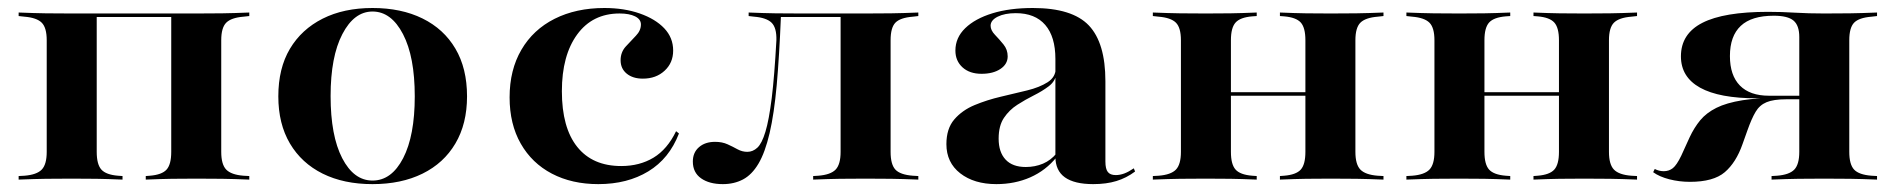

<svg xmlns="http://www.w3.org/2000/svg" viewBox="-20 -449 4740 480"><path d="M471 -2.4Q437.1 -2.4 409.7 -2Q382.3 -1.6 344.4 0V-8.9L354.8 -9.7Q384.7 -12.1 396.4 -25Q408.1 -37.9 408.1 -69.4V-415.3H471Q506.5 -415.3 535.5 -415.7Q564.5 -416.1 603.2 -417.7V-408.9L588.7 -407.3Q558.1 -404.8 545.6 -392.3Q533.1 -379.8 533.1 -348.4V-69.4Q533.1 -37.9 545.6 -25Q558.1 -12.1 588.7 -9.7L603.2 -8.9V0Q564.5 -1.6 535.5 -2Q506.5 -2.4 471 -2.4ZM158.9 -2.4Q123.4 -2.4 94.8 -2Q66.1 -1.6 26.6 0V-8.9L41.1 -9.7Q71.8 -12.1 84.3 -25Q96.8 -37.9 96.8 -69.4V-348.4Q96.8 -379.8 84.3 -392.3Q71.8 -404.8 41.1 -407.3L26.6 -408.9V-417.7Q66.1 -416.1 94.8 -415.7Q123.4 -415.3 158.9 -415.3H221.8V-69.4Q221.8 -37.9 233.5 -25Q245.2 -12.1 275 -9.7L286.3 -8.9V0Q248.4 -1.6 221 -2Q193.5 -2.4 158.9 -2.4ZM191.9 -406.5V-415.3H440.3V-406.5Z M911.3 11.3Q839.5 11.3 786.7 -14.9Q733.9 -41.1 704.8 -90.3Q675.8 -139.5 675.8 -208.1Q675.8 -278.2 704.8 -327Q733.9 -375.8 786.7 -402.4Q839.5 -429 911.3 -429Q983.1 -429 1036.3 -402.8Q1089.5 -376.6 1118.5 -327.4Q1147.6 -278.2 1147.6 -208.1Q1147.6 -139.5 1118.5 -90.3Q1089.5 -41.1 1036.3 -14.9Q983.1 11.3 911.3 11.3ZM911.3 2.4Q958.9 2.4 987.9 -53.6Q1016.9 -109.7 1016.9 -208.1Q1016.9 -307.3 987.5 -363.7Q958.1 -420.2 911.3 -420.2Q865.3 -420.2 835.9 -363.7Q806.5 -307.3 806.5 -208.9Q806.5 -109.7 835.5 -53.6Q864.5 2.4 911.3 2.4Z M1475.8 11.3Q1409.7 11.3 1359.7 -14.9Q1309.7 -41.1 1281.9 -89.9Q1254 -138.7 1254 -205.6Q1254 -274.2 1283.5 -324.6Q1312.9 -375 1366.5 -402Q1420.2 -429 1491.1 -429Q1540.3 -429 1579.4 -415.3Q1618.5 -401.6 1640.7 -378.2Q1662.9 -354.8 1662.9 -322.6Q1662.9 -291.9 1641.5 -272.2Q1620.2 -252.4 1587.1 -252.4Q1562.1 -252.4 1546.8 -264.9Q1531.5 -277.4 1531.5 -298.4Q1531.5 -318.5 1544.4 -332.7Q1557.3 -346.8 1569.8 -359.7Q1582.3 -372.6 1582.3 -387.9Q1582.3 -400.8 1567.7 -408.1Q1553.2 -415.3 1529 -415.3Q1461.3 -415.3 1423 -362.9Q1384.7 -310.5 1384.7 -221Q1384.7 -129.8 1423 -81.9Q1461.3 -33.9 1533.1 -33.9Q1579 -33.9 1613.7 -54.8Q1648.4 -75.8 1670.2 -121L1677.4 -115.3Q1653.2 -52.4 1600.8 -20.6Q1548.4 11.3 1475.8 11.3Z M2143.5 -2.4Q2108.1 -2.4 2079.8 -2Q2051.6 -1.6 2012.9 0V-8.9L2025.8 -9.7Q2056.5 -12.1 2069 -25Q2081.5 -37.9 2081.5 -69.4V-208.9H2206.5V-69.4Q2206.5 -37.9 2218.5 -25Q2230.6 -12.1 2262.1 -9.7L2275.8 -8.9V0Q2237.1 -1.6 2208.1 -2Q2179 -2.4 2143.5 -2.4ZM1787.1 11.3Q1753.2 11.3 1732.7 -3.2Q1712.1 -17.7 1712.1 -45.2Q1712.1 -67.7 1727.4 -81Q1742.7 -94.4 1767.7 -94.4Q1785.5 -94.4 1798.8 -88.3Q1812.1 -82.3 1823.8 -75.8Q1835.5 -69.4 1848.4 -69.4Q1862.1 -69.4 1873.4 -79.8Q1884.7 -90.3 1893.5 -119.4Q1902.4 -148.4 1909.3 -203.6Q1916.1 -258.9 1921 -348.4Q1921.8 -379.8 1908.9 -392.3Q1896 -404.8 1865.3 -407.3L1851.6 -408.9V-417.7Q1890.3 -416.1 1919 -415.7Q1947.6 -415.3 1983.1 -415.3H1989.5H2143.5Q2179 -415.3 2208.1 -415.7Q2237.1 -416.1 2275.8 -417.7V-408.9L2262.1 -407.3Q2230.6 -404.8 2218.5 -392.3Q2206.5 -379.8 2206.5 -348.4V-208.9H2081.5V-408.9L2083.9 -406.5H1929L1932.3 -408.1Q1928.2 -308.1 1921.8 -236.3Q1915.3 -164.5 1904 -116.1Q1892.7 -67.7 1876.2 -39.9Q1859.7 -12.1 1837.5 -0.4Q1815.3 11.3 1787.1 11.3Z M2618.5 -208.9V-301.6Q2618.5 -357.3 2593.1 -386.7Q2567.7 -416.1 2519.4 -416.1Q2491.9 -416.1 2474.2 -407.3Q2456.5 -398.4 2456.5 -384.7Q2456.5 -373.4 2467.3 -362.1Q2478.2 -350.8 2488.7 -337.9Q2499.2 -325 2499.2 -308.1Q2499.2 -288.7 2481 -276.6Q2462.9 -264.5 2433.9 -264.5Q2404 -264.5 2386.3 -280.6Q2368.5 -296.8 2368.5 -322.6Q2368.5 -354.8 2393.1 -378.6Q2417.7 -402.4 2460.9 -415.7Q2504 -429 2562.1 -429Q2660.5 -429 2702 -385.5Q2743.5 -341.9 2743.5 -246V-208.9ZM2471 11.3Q2415.3 11.3 2380.6 -15.7Q2346 -42.7 2346 -88.7Q2346 -127.4 2365.7 -150.4Q2385.5 -173.4 2416.5 -186.3Q2447.6 -199.2 2482.3 -207.3Q2516.9 -215.3 2548 -223Q2579 -230.6 2599.2 -243.5Q2619.4 -256.5 2619.4 -279L2621 -263.7Q2617.7 -245.2 2601.6 -233.1Q2585.5 -221 2564.5 -210.5Q2543.5 -200 2523.4 -187.1Q2503.2 -174.2 2489.9 -154.4Q2476.6 -134.7 2476.6 -102.4Q2476.6 -68.5 2494 -50Q2511.3 -31.5 2544.4 -31.5Q2567.7 -31.5 2587.5 -39.9Q2607.3 -48.4 2621.8 -66.1V-56.5Q2594.4 -22.6 2555.6 -5.6Q2516.9 11.3 2471 11.3ZM2743.5 -45.2Q2743.5 -26.6 2749.6 -19Q2755.6 -11.3 2769.4 -11.3Q2779.8 -11.3 2790.7 -15.3Q2801.6 -19.4 2814.5 -28.2L2817.7 -20.2Q2796 -4 2771 3.6Q2746 11.3 2712.9 11.3Q2666.1 11.3 2642.3 -5.6Q2618.5 -22.6 2618.5 -57.3V-208.9H2743.5Z M3306.5 -2.4Q3272.6 -2.4 3245.2 -2Q3217.7 -1.6 3179.8 0V-8.9L3190.3 -9.7Q3220.2 -12.1 3231.9 -25Q3243.5 -37.9 3243.5 -69.4V-208.9H3368.5V-69.4Q3368.5 -37.9 3381 -25Q3393.5 -12.1 3424.2 -9.7L3438.7 -8.9V0Q3400 -1.6 3371 -2Q3341.9 -2.4 3306.5 -2.4ZM2994.4 -2.4Q2958.9 -2.4 2930.2 -2Q2901.6 -1.6 2862.1 0V-8.9L2876.6 -9.7Q2907.3 -12.1 2919.8 -25Q2932.3 -37.9 2932.3 -69.4V-348.4Q2932.3 -379.8 2919.8 -392.3Q2907.3 -404.8 2876.6 -407.3L2862.1 -408.9V-417.7Q2901.6 -416.1 2930.2 -415.7Q2958.9 -415.3 2994.4 -415.3Q3029 -415.3 3056.5 -415.7Q3083.9 -416.1 3121.8 -417.7V-408.9L3110.5 -408.1Q3080.6 -405.6 3069 -392.7Q3057.3 -379.8 3057.3 -348.4V-69.4Q3057.3 -37.9 3069 -25Q3080.6 -12.1 3110.5 -9.7L3121.8 -8.9V0Q3083.9 -1.6 3056.5 -2Q3029 -2.4 2994.4 -2.4ZM3243.5 -208.9V-348.4Q3243.5 -379.8 3231.9 -392.7Q3220.2 -405.6 3190.3 -408.1L3179.8 -408.9V-417.7Q3217.7 -416.1 3245.2 -415.7Q3272.6 -415.3 3306.5 -415.3Q3341.9 -415.3 3371 -415.7Q3400 -416.1 3438.7 -417.7V-408.9L3424.2 -407.3Q3393.5 -404.8 3381 -392.3Q3368.5 -379.8 3368.5 -348.4V-208.9ZM3014.5 -209.7V-218.5H3287.1V-209.7Z M3940.3 -2.4Q3906.5 -2.4 3879 -2Q3851.6 -1.6 3813.7 0V-8.9L3824.2 -9.7Q3854 -12.1 3865.7 -25Q3877.4 -37.9 3877.4 -69.4V-208.9H4002.4V-69.4Q4002.4 -37.9 4014.9 -25Q4027.4 -12.1 4058.1 -9.7L4072.6 -8.9V0Q4033.9 -1.6 4004.8 -2Q3975.8 -2.4 3940.3 -2.4ZM3628.2 -2.4Q3592.7 -2.4 3564.1 -2Q3535.5 -1.6 3496 0V-8.9L3510.5 -9.7Q3541.1 -12.1 3553.6 -25Q3566.1 -37.9 3566.1 -69.4V-348.4Q3566.1 -379.8 3553.6 -392.3Q3541.1 -404.8 3510.5 -407.3L3496 -408.9V-417.7Q3535.5 -416.1 3564.1 -415.7Q3592.7 -415.3 3628.2 -415.3Q3662.9 -415.3 3690.3 -415.7Q3717.7 -416.1 3755.6 -417.7V-408.9L3744.4 -408.1Q3714.5 -405.6 3702.8 -392.7Q3691.1 -379.8 3691.1 -348.4V-69.4Q3691.1 -37.9 3702.8 -25Q3714.5 -12.1 3744.4 -9.7L3755.6 -8.9V0Q3717.7 -1.6 3690.3 -2Q3662.9 -2.4 3628.2 -2.4ZM3877.4 -208.9V-348.4Q3877.4 -379.8 3865.7 -392.7Q3854 -405.6 3824.2 -408.1L3813.7 -408.9V-417.7Q3851.6 -416.1 3879 -415.7Q3906.5 -415.3 3940.3 -415.3Q3975.8 -415.3 4004.8 -415.7Q4033.9 -416.1 4072.6 -417.7V-408.9L4058.1 -407.3Q4027.4 -404.8 4014.9 -392.3Q4002.4 -379.8 4002.4 -348.4V-208.9ZM3648.4 -209.7V-218.5H3921V-209.7Z M4540.3 -2.4Q4504.8 -2.4 4476.2 -2Q4447.6 -1.6 4408.9 0V-8.9L4422.6 -9.7Q4453.2 -12.1 4465.7 -25Q4478.2 -37.9 4478.2 -69.4V-356.5Q4478.2 -385.5 4463.7 -397.6Q4449.2 -409.7 4414.5 -409.7Q4358.9 -409.7 4331.9 -384.3Q4304.8 -358.9 4304.8 -308.9Q4304.8 -260.5 4329.8 -235.1Q4354.8 -209.7 4402.4 -209.7H4506.5V-203.2H4372.6Q4278.2 -203.2 4230.2 -229.8Q4182.3 -256.5 4182.3 -308.1Q4182.3 -364.5 4235.9 -391.9Q4289.5 -419.4 4400 -419.4Q4433.9 -419.4 4467.7 -417.3Q4501.6 -415.3 4540.3 -415.3Q4576.6 -415.3 4605.2 -415.7Q4633.9 -416.1 4672.6 -417.7V-408.9L4658.9 -407.3Q4627.4 -404.8 4615.3 -392.3Q4603.2 -379.8 4603.2 -348.4V-69.4Q4603.2 -37.9 4615.3 -25Q4627.4 -12.1 4658.9 -9.7L4672.6 -8.9V0Q4633.9 -1.6 4605.2 -2Q4576.6 -2.4 4540.3 -2.4ZM4204.8 5.6Q4178.2 5.6 4153.2 -0.8Q4128.2 -7.3 4112.9 -18.5L4116.9 -26.6Q4127.4 -21 4139.5 -21Q4152.4 -21 4162.1 -28.6Q4171.8 -36.3 4183.1 -59.7L4204 -105.6Q4215.3 -129.8 4230.6 -148.4Q4246 -166.9 4271 -179.4Q4296 -191.9 4336.3 -198.4Q4376.6 -204.8 4437.9 -204.8H4505.6V-200.8H4446Q4413.7 -200.8 4396.4 -193.5Q4379 -186.3 4369 -169.4Q4358.9 -152.4 4348.4 -122.6L4336.3 -88.7Q4320.2 -42.7 4291.9 -18.5Q4263.7 5.6 4204.8 5.6Z"/></svg>

Font: Playfair 144pt SemiExpanded ExtraBold
Style: Regular
Weight: 800
Width: 6
Designer: Claus Eggers Sørensen
Foundry: Claus Eggers Sørensen
Version: Version 2.203